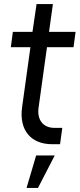

<svg xmlns="http://www.w3.org/2000/svg" viewBox="-20 -700 390 940"><path d="M235 6H274L285 -74H246C191 -74 160 -114 169 -174L210 -469H340L350 -544H220L239 -680H159L139 -544H43L33 -469H129L88 -174C73 -63 131 6 235 6ZM110 220H166L248 61H157Z"/></svg>

Font: Mohave
Style: Italic
Weight: 400
Italic angle: -8°
Designer: Gumpita Rahayu
Foundry: Tokotype
Version: Version 2.002;PS 002.002;hotconv 1.0.88;makeotf.lib2.5.64775